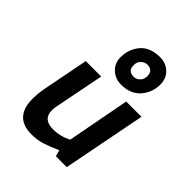

<svg xmlns="http://www.w3.org/2000/svg" viewBox="-184 -726 836 836"><g transform="rotate(45 234.0 -308.0)"><path d="M47 0ZM363 1 438 -384H344L289 -94Q248 -73 204 -73Q142 -73 142 -129Q142 -143 145 -155L190 -384H95L57 -189Q56 -185 51.5 -159Q47 -133 47 -105Q47 9 153 9Q188 9 218 -0.5Q248 -10 288 -28L296 1ZM312 -625Q251 -625 220.5 -589Q190 -553 190 -502Q190 -467 215 -443.5Q240 -420 276 -420Q334 -420 365.5 -456Q397 -492 397 -541Q397 -579 372.5 -602Q348 -625 312 -625ZM331 -528Q331 -520 330 -516Q328 -503 316.5 -493Q305 -483 291 -483Q255 -483 255 -518Q255 -526 256 -530Q258 -543 270 -553Q282 -563 297 -563Q314 -563 322.5 -553.5Q331 -544 331 -528Z"/></g></svg>

Font: Cambay Devanagari
Style: Bold Italic
Weight: 700
Designer: Pooja Saxena
Foundry: Pooja Saxena
Version: Version 1.005;PS 001.005;hotconv 1.0.70;makeotf.lib2.5.58329